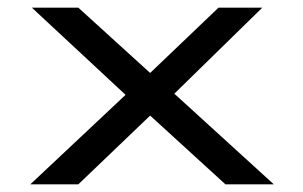

<svg xmlns="http://www.w3.org/2000/svg" viewBox="-20 -480 790 500"><path d="M59 0 307 -233 63 -460H184L371 -290L549 -460H663L434 -236L693 0H567L371 -179L184 0Z"/></svg>

Font: Inconsolata ExtraExpanded Medium
Style: Regular
Weight: 500
Width: 8
Monospace: yes
Designer: Raph Levien, Cyreal, Brenton Simpson
Foundry: Raph Levien, Cyreal, Google
Version: Version 3.001; ttfautohint (v1.8.2.53-6de2)